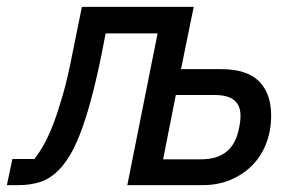

<svg xmlns="http://www.w3.org/2000/svg" viewBox="-65 -538 858 558"><path d="M-29 -76H35Q50 -95 64 -120.5Q78 -146 91.5 -182Q105 -218 118.5 -265.5Q132 -313 144 -375L173 -518H498L461 -337H578Q653 -337 688 -301.5Q723 -266 723 -203Q723 -159 709 -122Q695 -85 668.5 -58Q642 -31 605.5 -15.5Q569 0 524 0H305L393 -441H242L230 -379Q214 -301 198.5 -244.5Q183 -188 167.5 -148.5Q152 -109 136.5 -84Q121 -59 106 -44Q80 -18 51.5 -9Q23 0 -11 0H-45ZM520 -75Q609 -75 628 -158Q634 -183 634 -202Q634 -231 616 -246.5Q598 -262 557 -262H446L409 -75Z"/></svg>

Font: IBM Plex Sans Text
Style: Italic
Weight: 450
Italic angle: -11°
Designer: Mike Abbink, Paul van der Laan, Pieter van Rosmalen
Foundry: Bold Monday
Version: Version 3.005